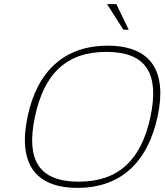

<svg xmlns="http://www.w3.org/2000/svg" viewBox="-20 -900 796 929"><path d="M355 9C145 9 66 -115 114 -338C160 -555 291 -679 501 -679C711 -679 789 -555 743 -338C695 -115 565 9 355 9ZM149 -335C105 -127 167 -21 361 -21C554 -21 664 -127 708 -335C752 -543 688 -649 495 -649C301 -649 193 -543 149 -335ZM498 -880 577 -756H603L543 -880Z"/></svg>

Font: LT Wave Text Thin Italic
Style: Regular
Weight: 100
Designer: Daniel Lyons
Version: Version 2.5 (Glyphs App)